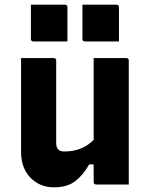

<svg xmlns="http://www.w3.org/2000/svg" viewBox="-20 -788 640 820"><path d="M209 -540Q220 -540 220 -529V-177Q220 -141 254 -141Q292 -141 323.5 -153Q355 -165 380 -191V-540H519Q530 -540 530 -529V0H391Q380 0 380 -11V-86H361Q335 -40 301 -14Q267 12 211 12Q150 12 110 -29Q70 -70 70 -140V-540ZM112 -768H257Q268 -768 268 -757V-611H123Q112 -611 112 -622ZM332 -768H477Q488 -768 488 -757V-611H343Q332 -611 332 -622Z"/></svg>

Font: Recursive Sn Lnr St XBd
Style: Regular
Weight: 800
Version: Version 1.079;hotconv 1.0.112;makeotfexe 2.5.65598; ttfautoh